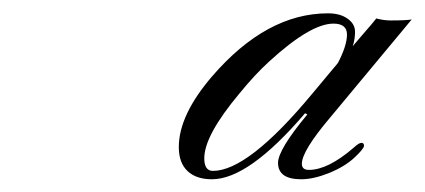

<svg xmlns="http://www.w3.org/2000/svg" viewBox="-20 -696 644 291"><path d="M442.4 -524.4Q356.9 -424.3 301.3 -424.3Q277.3 -424.3 264.2 -436.8Q251 -449.2 251 -473.1Q251 -521.5 301.3 -580.1Q383.8 -675.8 477.1 -675.8Q495.6 -675.8 506.8 -667.7Q518.1 -659.7 518.1 -647.9Q518.1 -636.2 514.6 -626L534.2 -648.9Q543 -658.7 550.3 -668Q562 -665 571.8 -665Q595.7 -665 604 -666.5L481 -518.6Q437.5 -467.3 437.5 -447.8Q437.5 -438.5 448.2 -438.5Q477.1 -438.5 516.1 -472.2Q523.9 -479.5 527.8 -479.5Q531.7 -479.5 531.7 -475.1Q531.7 -470.7 517.1 -457Q502.4 -443.4 478.8 -433.8Q455.1 -424.3 436.5 -424.3Q401.4 -424.3 401.4 -449.2Q401.4 -469.2 445.8 -522.5ZM342.8 -554.2Q289.6 -490.7 289.6 -456.1Q289.6 -437 302.7 -437Q356 -437 452.6 -553.2L492.2 -600.6Q505.9 -627 505.9 -643.6Q505.9 -660.2 485.4 -660.2Q450.7 -660.2 388.2 -603Q366.2 -583 342.8 -554.2Z"/></svg>

Font: Pinyon Script
Style: Regular
Weight: 400
Designer: Nicole Fally
Foundry: Nicole Fally
Version: Version 1.005